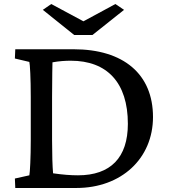

<svg xmlns="http://www.w3.org/2000/svg" viewBox="-20 -935 845 955"><path d="M346 -690H56L54 -644L126 -627C129 -617 133 -546 133 -452V-237C133 -151 129 -76 126 -63L54 -47L56 0H360C583 0 741 -146 741 -353C741 -566 595 -690 346 -690ZM193 -886 349 -761H440L597 -886L554 -915L395 -829L235 -915ZM239 -237V-452C239 -565 241 -603 241 -625C274 -631 305 -633 332 -633C512 -633 616 -525 616 -319C616 -151 530 -63 368 -63C331 -63 293 -66 244 -73C241 -106 239 -167 239 -237Z"/></svg>

Font: TPK Tissa Web Medium
Style: Regular
Weight: 500
Designer: Jacques Le Bailly, Suppakit Chalermlarp | Katatrad Co.,Ltd.
Foundry: Jacques Le Bailly, Cadson Demak Co.,Ltd.
Version: Version 5.000;Glyphs 3.1.2 (3151)